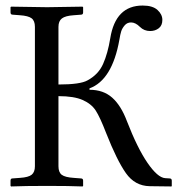

<svg xmlns="http://www.w3.org/2000/svg" viewBox="-20 -671 646 693"><path d="M18 0V-19Q18 -27 25 -27L52 -29Q83 -31 94.5 -40.5Q106 -50 106 -71V-574Q106 -596 94 -605Q82 -614 52 -616L26 -618Q18 -618 18 -626V-645L20 -647Q120 -645 150 -645Q180 -645 278 -647L280 -645V-626Q280 -618 272 -618L246 -616Q216 -614 203.5 -604.5Q191 -595 191 -574V-366Q270 -366 296 -381Q335 -402 352 -440Q369 -478 378 -533Q397 -651 495 -651Q531 -651 548.5 -635Q566 -619 566 -599Q566 -579 553 -569Q540 -559 522 -559Q500 -559 485 -574Q469 -590 453 -590Q439 -590 430 -579.5Q421 -569 417.5 -558Q414 -547 411 -528Q385 -382 303 -352V-347Q353 -347 385 -318.5Q417 -290 438 -234Q476 -136 512.5 -83Q549 -30 576 -28L592 -27Q600 -27 600 -19V0L599 2L520 1Q467 0 434.5 -46Q402 -92 363 -191Q341 -248 325.5 -272Q310 -296 278.5 -310Q247 -324 191 -324V-71Q191 -49 203 -40Q215 -31 246 -29L272 -27Q280 -27 280 -19V0L278 2Q230 0 151 0Q69 0 20 2Z"/></svg>

Font: Linux Libertine Initials O
Style: Initials
Weight: 400
Designer: Philipp H. Poll
Foundry: Philipp H. Poll
Version: Version 5.0.6